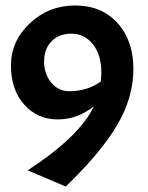

<svg xmlns="http://www.w3.org/2000/svg" viewBox="-20 -670 539 701"><path d="M323 -282Q263 -234 190 -234Q117 -234 68.5 -288Q20 -342 20 -431Q20 -520 89 -585Q158 -650 254.5 -650Q351 -650 409 -586Q467 -522 467 -418Q467 -314 407.5 -213Q348 -112 220 11L81 -48Q270 -171 323 -282ZM233 -337Q298 -337 348 -372Q350 -394 350 -406Q350 -470 319 -508.5Q288 -547 241.5 -547Q195 -547 168 -519Q141 -491 141 -445.5Q141 -400 167 -368.5Q193 -337 233 -337Z"/></svg>

Font: Acme
Style: Regular
Weight: 400
Designer: Juan Pablo del Peral
Foundry: Juan Pablo del Peral
Version: Version 1.002